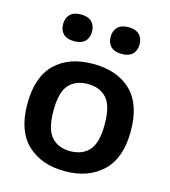

<svg xmlns="http://www.w3.org/2000/svg" viewBox="-116 -873 862 975"><g transform="rotate(15 315.0 -385.0)"><path d="M314.5 10Q191 10 117 -60Q43 -130 43 -272Q43 -413.5 115.5 -483.8Q188 -554 314.5 -554Q441.5 -554 514 -484.2Q586.5 -414.5 586.5 -272.5Q586.5 -131.5 512.2 -60.8Q438 10 314.5 10ZM314.5 -95.5Q378 -95.5 413.8 -135Q449.5 -174.5 449.5 -271.5Q449.5 -370 413.5 -409.2Q377.5 -448.5 314.5 -448.5Q251.5 -448.5 215.8 -409.5Q180 -370.5 180 -273Q180 -175 215.8 -135.2Q251.5 -95.5 314.5 -95.5ZM439.5 -640Q402 -640 382.8 -658.5Q363.5 -677 363.5 -710Q363.5 -742.5 382.8 -761.5Q402 -780.5 439.5 -780.5Q477 -780.5 496.2 -761.5Q515.5 -742.5 515.5 -710Q515.5 -677 496.2 -658.5Q477 -640 439.5 -640ZM189.5 -640Q152 -640 132.8 -658.5Q113.5 -677 113.5 -710Q113.5 -742.5 132.8 -761.5Q152 -780.5 189.5 -780.5Q227 -780.5 246.2 -761.5Q265.5 -742.5 265.5 -710Q265.5 -677 246.2 -658.5Q227 -640 189.5 -640Z"/></g></svg>

Font: Encode Sans SmExp SmBold
Style: Regular
Weight: 600
Width: 6
Designer: Multiple Designers
Foundry: Impallari Type
Version: Version 3.002; ttfautohint (v1.8.3) -l 8 -r 50 -G 200 -x 14 